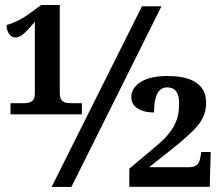

<svg xmlns="http://www.w3.org/2000/svg" viewBox="-20 -739 880 759"><path d="M216.3 -719.2V-369.1Q216.8 -335.9 245.1 -332Q253.9 -331.1 262.7 -331.1H303.7V-287.1H21.5V-331.1H72.3Q106.4 -331.1 114.3 -348.6Q117.7 -356.4 117.7 -369.1V-652.8Q94.7 -625 76.2 -607.9Q57.6 -590.8 41.5 -590.8Q25.4 -590.8 15.6 -605.5Q5.9 -620.1 5.4 -640.1Q48.8 -650.9 97.7 -686L142.6 -719.2ZM262.2 0H184.1L541 -713.9H618.2ZM641.1 -438.5Q794.9 -438.5 794.9 -331.5Q794.9 -286.6 766.6 -249Q738.3 -211.4 650.9 -142.6L569.3 -78.1H729Q764.2 -78.1 771 -111.3L775.9 -138.2H813L809.1 -0.5H491.2V-72.3L601.1 -164.6Q671.9 -223.1 684.1 -285.2Q688 -304.7 688 -331.1Q688 -393.6 641.1 -393.6Q588.9 -393.6 588.9 -294.4Q528.8 -294.9 506.8 -327.1Q499 -338.9 499 -355.5Q499 -391.6 536.6 -415Q574.2 -438.5 641.1 -438.5Z"/></svg>

Font: DroidSerif-Bold
Style: Bold
Weight: 700
Foundry: Ascender Corporation
Version: Version 1.00 build 112